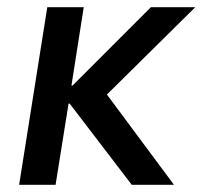

<svg xmlns="http://www.w3.org/2000/svg" viewBox="-20 -512 561 532"><path d="M33 0 111 -492H212L178 -275H181L398 -492H521L258 -232L257 -276L462 0H345L173 -225H170L134 0Z"/></svg>

Font: Nunito Sans 10pt SemiCondensed SemiBold
Style: Italic
Weight: 600
Width: 4
Italic angle: -9°
Designer: Vernon Adams
Foundry: Vernon Adams
Version: Version 3.101;gftools[0.9.27]